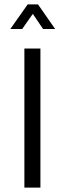

<svg xmlns="http://www.w3.org/2000/svg" viewBox="-20 -854 312 874"><path d="M164 -633V0H91V-633ZM106 -834H153L231 -722H176L130 -790L128 -789L81 -722H27Z"/></svg>

Font: Tajawal
Style: Regular
Weight: 400
Designer: Boutros Fonts
Foundry: Created by Boutros International 2017
Version: Version 1.700